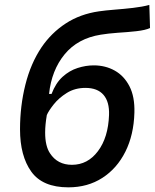

<svg xmlns="http://www.w3.org/2000/svg" viewBox="-20 -762 638 791"><path d="M261.7 9.8Q155.3 9.8 108.9 -54.9Q62.5 -119.6 62.5 -229Q62.5 -325.2 84.5 -412.8Q106.4 -500.5 150.9 -566.9Q191.4 -626.5 250.7 -665.3Q310.1 -704.1 387.7 -715.3Q414.6 -719.2 452.1 -722.2Q489.7 -725.1 528.1 -729.5Q566.4 -733.9 595.2 -741.7L598.1 -646.5Q579.1 -637.7 542 -633.5Q504.9 -629.4 464.8 -627Q424.3 -624 395 -619.1Q300.3 -604 246.3 -538.3Q192.4 -472.7 182.1 -375H192.4Q209.5 -419.9 237.8 -445.6Q266.1 -471.2 299.8 -481.9Q333.5 -492.7 366.2 -492.7Q414.1 -492.7 452.6 -471.2Q491.2 -449.7 513.4 -406.5Q535.6 -363.3 533.7 -297.9Q531.2 -206.5 496.6 -137.2Q461.9 -67.9 401.6 -29.1Q341.3 9.8 261.7 9.8ZM276.4 -83Q341.3 -83 383.5 -139.2Q425.8 -195.3 429.2 -288.1Q431.2 -342.3 406.5 -371.1Q381.8 -399.9 332 -399.9Q288.6 -399.9 255.4 -379.2Q222.2 -358.4 201.2 -331.8Q180.2 -305.2 172.9 -288.1Q166 -247.6 166 -215.8Q166 -160.2 186 -130.4Q216.8 -83 276.4 -83Z"/></svg>

Font: CaskaydiaCove NFP
Style: Italic
Weight: 400
Italic angle: -10°
Designer: Aaron Bell
Foundry: Saja Typeworks
Version: Version 2111.001; VTT 6.35;Nerd Fonts 3.1.1